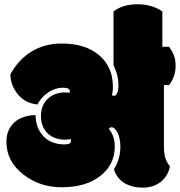

<svg xmlns="http://www.w3.org/2000/svg" viewBox="-20 -867 835 891"><path d="M529.8 -470.7Q529.8 -516.6 506.8 -564.9V-814Q550.3 -847.2 618.2 -847.2Q685.5 -847.2 733.4 -814V-649.9H765.1Q772.9 -638.2 778.6 -628.2Q784.2 -618.2 787.8 -607.7Q791.5 -597.2 793.2 -585.7Q794.9 -574.2 794.9 -560.1Q794.9 -513.7 765.1 -472.2H740.7V-188Q740.7 -155.8 747.1 -134.5Q753.4 -113.3 768.6 -95.2Q764.2 -71.8 752.7 -53.2Q741.2 -34.7 724.6 -22Q708 -9.3 687 -2.7Q666 3.9 642.6 3.9Q618.7 3.9 596.9 -1.5Q575.2 -6.8 557.9 -17.3Q540.5 -27.8 527.8 -43.9Q515.1 -60.1 508.8 -81.5Q538.6 -129.4 538.6 -186.5Q538.6 -226.1 524.4 -253.4Q511.7 -276.4 497.6 -276.4Q488.3 -276.4 485.4 -268.1Q512.7 -236.3 512.7 -188Q512.7 -103 445.8 -50.8Q379.4 2 265.6 2Q165.5 2 90.3 -55.7Q9.8 -116.7 9.8 -209Q9.8 -239.3 20.3 -262.5Q30.8 -285.6 48.8 -301Q66.9 -316.4 91.8 -324.5Q116.7 -332.5 145 -333Q145.5 -302.2 155 -277.3Q164.6 -252.4 181.9 -234.4Q199.2 -216.3 224.1 -206.5Q249 -196.8 279.8 -196.8Q309.6 -196.8 309.6 -213.4Q309.6 -217.3 308.1 -221.7Q297.4 -218.8 283.2 -218.8Q256.8 -218.8 235.8 -226.6Q214.8 -234.4 200.2 -249Q185.5 -263.7 177.7 -283.9Q169.9 -304.2 169.9 -329.1Q169.9 -353.5 178 -373.5Q186 -393.6 200.7 -407.7Q215.3 -421.9 235.6 -429.9Q255.9 -438 279.8 -438Q296.4 -438 302.7 -436.5Q304.2 -439.5 304.2 -442.9Q304.2 -460 272 -460Q253.4 -460 235.6 -453.9Q217.8 -447.8 202.4 -437.3Q187 -426.8 174.6 -412.6Q162.1 -398.4 153.8 -382.3Q94.2 -387.7 59.1 -434.1Q28.3 -475.1 28.3 -522.9Q66.4 -591.3 127 -628.2Q187.5 -665 266.1 -665Q377 -665 440.4 -610.4Q503.9 -555.7 503.9 -465.3Q503.9 -439 499 -425.8Q501 -424.8 503.2 -423.6Q505.4 -422.4 508.3 -422.4Q515.6 -422.4 519.8 -428.2Q523.9 -434.1 526.1 -441.9Q528.3 -449.7 529.1 -457.8Q529.8 -465.8 529.8 -470.7Z"/></svg>

Font: Modak sl
Style: Regular
Weight: 400
Designer: Sarang Kulkarni, Maithili Shingre, Noopur Datye
Foundry: Ek Type
Version: Version 1.036;PS Version 1.000;hotconv 1.0.79;makeotf.lib2.5